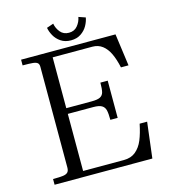

<svg xmlns="http://www.w3.org/2000/svg" viewBox="-122 -940 918 1038"><g transform="rotate(-15 337.0 -421.5)"><path d="M214.6 -383.5H365.1Q397.9 -383.5 412.8 -391.4Q427.6 -399.2 432 -416.5Q436.4 -433.8 436.4 -469.2H477.4V-260.9H436.4Q436.4 -296.9 432 -315.1Q427.6 -333.2 412.5 -342.4Q397.4 -351.5 365.1 -351.5H214.6ZM584 -199.9H625.9L601.6 0H54.4V-32Q93.1 -32 111.2 -34.6Q129.4 -37.2 137.3 -45.8Q145.2 -54.2 145.2 -72.4V-635.6Q145.2 -650.8 137.6 -657.4Q130 -664.1 112.1 -666.1Q94.1 -668 54.4 -668V-700H582.9L607.5 -520.1H565.2Q555.1 -566.9 539.6 -599.6Q524.1 -632.2 500.7 -650.1Q477.2 -668 444.9 -668H222.6V-32H450.9Q491.1 -32 517.2 -53.7Q543.4 -75.4 558.4 -111.6Q573.4 -147.8 584 -199.9ZM342.9 -731Q309.8 -731 286.6 -746.7Q263.4 -762.4 250.8 -785.2Q238.1 -808.1 234.4 -830L272.5 -843.1Q277.2 -816.2 294.8 -794.9Q312.4 -773.5 342.9 -773.5Q373.4 -773.5 390.9 -794.9Q408.5 -816.2 413.4 -843.1L451.5 -830Q447.8 -808 435.1 -785.2Q422.4 -762.4 399.2 -746.7Q376.1 -731 342.9 -731Z"/></g></svg>

Font: Didactic
Style: Regular
Weight: 400
Designer: Tyler Finck
Foundry: Etcetera Type Co
Version: Version 3.007;FEAKit 1.0